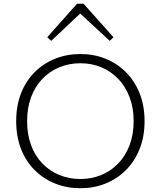

<svg xmlns="http://www.w3.org/2000/svg" viewBox="-20 -987 853 1020"><path d="M407 13Q336 13 274 -11.5Q212 -36 165 -82.5Q118 -129 92 -195Q66 -261 66 -343Q66 -426 92 -492Q118 -558 165 -604.5Q212 -651 274 -675.5Q336 -700 407 -700Q478 -700 539.5 -675.5Q601 -651 648 -604.5Q695 -558 721.5 -492Q748 -426 748 -343Q748 -261 721.5 -195Q695 -129 648 -82.5Q601 -36 539.5 -11.5Q478 13 407 13ZM407 -36Q467 -36 518.5 -57.5Q570 -79 608.5 -119Q647 -159 668.5 -216Q690 -273 690 -343Q690 -414 668.5 -470.5Q647 -527 608.5 -567.5Q570 -608 518.5 -629.5Q467 -651 407 -651Q347 -651 295 -629.5Q243 -608 204.5 -567.5Q166 -527 145 -470.5Q124 -414 124 -343Q124 -273 145 -216Q166 -159 204.5 -119Q243 -79 295 -57.5Q347 -36 407 -36ZM252 -770 231 -789 389 -967H424L583 -789L563 -770L406 -915Z"/></svg>

Font: BioRhyme Light
Style: Regular
Weight: 300
Designer: Aoife Mooney
Foundry: Aoife Mooney Type
Version: Version 1.600;gftools[0.9.33]